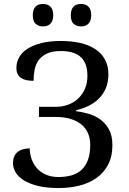

<svg xmlns="http://www.w3.org/2000/svg" viewBox="-20 -929 643 960"><path d="M272.9 -43.9Q308.1 -43.9 337.4 -52.2Q366.7 -60.5 387.5 -79.6Q408.2 -98.6 419.7 -129.4Q431.2 -160.2 431.2 -205.1Q431.2 -236.3 420.2 -262.2Q409.2 -288.1 387.5 -306.2Q365.7 -324.2 333.7 -334.2Q301.8 -344.2 259.8 -344.2H174.8V-395H259.8Q293 -395 321.5 -405.8Q350.1 -416.5 371.3 -436.8Q392.6 -457 404.8 -485.6Q417 -514.2 417 -549.8Q417 -579.1 409.7 -602.1Q402.3 -625 386.5 -641.1Q370.6 -657.2 345.2 -665.5Q319.8 -673.8 284.2 -673.8Q242.2 -673.8 215.6 -661.6Q189 -649.4 173.8 -628.9Q158.7 -608.4 153.3 -581.5Q147.9 -554.7 147.9 -524.9Q129.9 -524.9 114.3 -527.8Q98.6 -530.8 86.9 -538.3Q75.2 -545.9 68.6 -558.3Q62 -570.8 62 -589.8Q62 -618.7 76.2 -643.3Q90.3 -668 118.4 -685.8Q146.5 -703.6 188 -713.9Q229.5 -724.1 284.2 -724.1Q336.4 -724.1 380.1 -714.4Q423.8 -704.6 455.3 -684.1Q486.8 -663.6 504.4 -632.1Q522 -600.6 522 -557.1Q522 -518.1 509.3 -488.3Q496.6 -458.5 474.9 -436.5Q453.1 -414.6 423.8 -400.1Q394.5 -385.7 360.8 -377.9V-373Q388.7 -369.6 420.4 -360.8Q452.1 -352.1 479.2 -333.3Q506.3 -314.5 524.2 -283.2Q542 -252 542 -204.1Q542 -146 520.3 -105.2Q498.5 -64.5 461.7 -38.6Q424.8 -12.7 376.2 -0.7Q327.6 11.2 273.9 11.2Q210.4 11.2 166.7 -0.2Q123 -11.7 95.9 -29.5Q68.8 -47.4 56.9 -69.3Q44.9 -91.3 44.9 -112.8Q44.9 -149.9 67.4 -168.5Q89.8 -187 128.9 -187Q128.9 -160.6 137.5 -135Q146 -109.4 163.6 -89.1Q181.2 -68.8 208.3 -56.4Q235.4 -43.9 272.9 -43.9ZM144 -853Q144 -868.7 147.9 -879.4Q151.9 -890.1 158.7 -896.7Q165.5 -903.3 174.8 -906.2Q184.1 -909.2 194.8 -909.2Q205.6 -909.2 214.8 -906.2Q224.1 -903.3 231.2 -896.7Q238.3 -890.1 242.2 -879.4Q246.1 -868.7 246.1 -853Q246.1 -837.9 242.2 -827.1Q238.3 -816.4 231.2 -809.6Q224.1 -802.7 214.8 -799.8Q205.6 -796.9 194.8 -796.9Q172.9 -796.9 158.4 -809.6Q144 -822.3 144 -853ZM334 -853Q334 -868.7 337.9 -879.4Q341.8 -890.1 348.6 -896.7Q355.5 -903.3 364.7 -906.2Q374 -909.2 384.8 -909.2Q395.5 -909.2 404.8 -906.2Q414.1 -903.3 421.1 -896.7Q428.2 -890.1 432.1 -879.4Q436 -868.7 436 -853Q436 -837.9 432.1 -827.1Q428.2 -816.4 421.1 -809.6Q414.1 -802.7 404.8 -799.8Q395.5 -796.9 384.8 -796.9Q362.8 -796.9 348.4 -809.6Q334 -822.3 334 -853Z"/></svg>

Font: Droid Serif
Style: Regular
Weight: 400
Designer: Monotype Design team
Foundry: Monotype Imaging Inc.
Version: Version 1.03